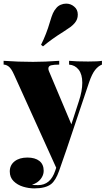

<svg xmlns="http://www.w3.org/2000/svg" viewBox="-40 -856 589 1064"><path d="M0 0ZM524.9 -519V-498Q504.4 -490.2 487.1 -468.3Q469.7 -446.3 454.1 -400.9L329.1 -28.8L287.1 91.8Q268.6 144 243.2 164.1Q212.4 188 149.9 188Q119.1 188 87.9 178.5Q56.6 168.9 35.4 147.9Q14.2 127 14.2 94.2Q14.2 59.1 40.8 38.1Q67.4 17.1 111.8 17.1Q154.3 17.1 178.2 35.9Q202.1 54.7 202.1 90.8Q202.1 114.7 185.5 136.2Q168.9 157.7 137.2 168Q147 169.9 170.9 169.9Q239.7 169.9 266.1 89.8L271.5 73.7L38.1 -441.9Q22.9 -476.1 8.5 -487.1Q-5.9 -498 -20 -498V-519Q59.6 -513.2 143.1 -513.2Q208 -513.2 288.1 -519V-498Q258.3 -498 243.2 -494.1Q228 -490.2 228 -475.6Q228 -468.3 231.9 -460L355.5 -167L397 -294.9Q416 -351.6 416 -397.5Q416 -444.3 395.8 -470Q375.5 -495.6 342.8 -498V-519Q380.4 -515.1 448.2 -515.1Q504.9 -515.1 524.9 -519ZM391.1 -774.9Q391.1 -748.5 374.5 -729Q363.3 -715.8 350.1 -706.1Q336.9 -696.3 310.1 -679.2Q247.6 -640.6 198.2 -599.1L187.5 -607.9Q216.8 -665.5 237.3 -736.3Q246.1 -766.1 253.2 -782.2Q260.3 -798.3 272.5 -812Q281.7 -823.2 296.4 -829.6Q311 -835.9 326.7 -835.9Q351.6 -835.9 370.6 -819.8Q391.1 -803.7 391.1 -774.9Z"/></svg>

Font: TypoPRO Playfair Display
Style: Regular
Weight: 900
Designer: Claus Eggers Sørensen
Foundry: Claus Eggers Sørensen
Version: Version 1.004;PS 001.004;hotconv 1.0.70;makeotf.lib2.5.58329